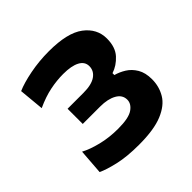

<svg xmlns="http://www.w3.org/2000/svg" viewBox="-141 -634 769 769"><g transform="rotate(-45 243.5 -250.0)"><path d="M227 10.5Q159.5 10.5 111.8 -0.5Q64 -11.5 38 -24L46 -131.5Q74.5 -116 118.8 -105Q163 -94 213 -94Q273.5 -94 297.5 -110.8Q321.5 -127.5 321.5 -150.5Q321.5 -178 294.8 -193Q268 -208 225 -208H126.5V-294H216.5Q262.5 -294 285.8 -310.2Q309 -326.5 309 -353Q309 -378.5 283.8 -391.8Q258.5 -405 212.5 -405Q176 -405 137.8 -397.2Q99.5 -389.5 55 -369L45 -475.5Q76.5 -489.5 128.8 -499.8Q181 -510 236.5 -510Q341 -510 389 -473.8Q437 -437.5 437 -381.5Q437 -333 412 -305.5Q387 -278 354.5 -267.5V-257Q377 -251 398.8 -237.5Q420.5 -224 435 -199.8Q449.5 -175.5 449.5 -138.5Q449.5 -97.5 429.5 -63.8Q409.5 -30 361 -9.8Q312.5 10.5 227 10.5Z"/></g></svg>

Font: Commissioner SemiBold
Style: Regular
Weight: 600
Designer: Kostas Bartsokas
Foundry: Kostas Bartsokas
Version: Version 1.000; ttfautohint (v1.8.3)